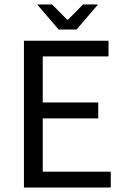

<svg xmlns="http://www.w3.org/2000/svg" viewBox="-20 -838 562 858"><path d="M87 0V-656H465V-586H171V-380H419V-309H171V-71H475V0ZM146 -818H213L280 -750H284L351 -818H418L322 -706H242Z"/></svg>

Font: RibengUni
Style: Regular
Weight: 400
Designer: (1) Dr. Andrew Glass (Senior Program Manager at Microsoft Corporation)
(2) Bivuti Chakma (Chakma Font Designer & Keyboar
Foundry: Bivuti Chakma
Version: Version 2.2022; Updated on: 03 June 2022; Friday